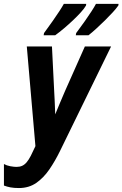

<svg xmlns="http://www.w3.org/2000/svg" viewBox="-46 -951 625 980"><path d="M50.8 8.8Q24.9 8.8 7.3 5.4Q-10.3 2 -25.9 -3.9V-113.8Q-12.2 -106 6.8 -102.5Q25.9 -99.1 38.1 -99.1Q54.7 -99.1 67.1 -104.7Q79.6 -110.4 90.1 -122.8Q100.6 -135.3 111.1 -155.5Q121.6 -175.8 134.8 -205.1L90.8 -713.9H219.2L231 -477.1Q231.9 -462.9 232.9 -441.4Q233.9 -419.9 234.6 -399.7Q235.4 -379.4 235.8 -367.2Q246.6 -393.1 259.3 -423.8Q272 -454.6 286.1 -486.8L387.2 -713.9H521L261.2 -182.1Q235.8 -129.9 206.1 -86.4Q176.3 -43 138.7 -17.1Q101.1 8.8 50.8 8.8ZM340.8 -771 342.8 -782.2Q367.7 -815.4 387.2 -843.3Q406.7 -871.1 421.1 -893.3Q435.5 -915.5 443.8 -931.2H559.1L558.1 -922.9Q547.9 -908.2 529.8 -888.4Q511.7 -868.7 490 -847.2Q468.3 -825.7 446.3 -805.7Q424.3 -785.6 405.8 -771ZM176.8 -771 178.7 -782.2Q203.6 -815.9 223.1 -844Q242.7 -872.1 257.1 -894Q271.5 -916 279.8 -931.2H394L393.1 -922.9Q384.3 -907.7 366.7 -888.2Q349.1 -868.7 326.9 -847.7Q304.7 -826.7 281 -806.6Q257.3 -786.6 235.8 -771Z"/></svg>

Font: Open Sans Condensed
Style: Italic
Weight: 400
Width: 3
Italic angle: -12°
Designer: Monotype Design Team
Foundry: Monotype Imaging Inc.
Version: Version 3.000